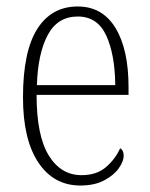

<svg xmlns="http://www.w3.org/2000/svg" viewBox="-20 -563 463 593"><path d="M228 10Q146 10 98.5 -61Q51 -132 51 -262Q51 -404 95 -473.5Q139 -543 220 -543Q296 -543 336.5 -477Q377 -411 377 -294V-270H93Q93 -144 130.5 -83Q168 -22 232 -22Q279 -22 308 -47.5Q337 -73 351 -105Q362 -99 362 -82Q362 -65 347 -43.5Q332 -22 302 -6Q272 10 228 10ZM336 -300Q335 -395 308 -453.5Q281 -512 220 -512Q158 -512 127.5 -455Q97 -398 94 -300Z"/></svg>

Font: Noto Serif Ethiopic Condensed ExtraLight
Style: Regular
Weight: 200
Width: 3
Designer: Monotype Design Team
Foundry: Monotype Imaging Inc.
Version: Version 2.102; ttfautohint (v1.8.4.7-5d5b)